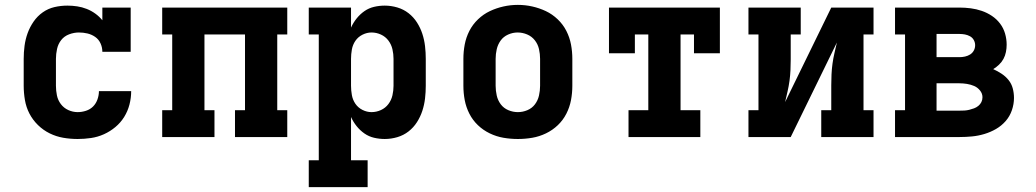

<svg xmlns="http://www.w3.org/2000/svg" viewBox="-20 -561 4240 786"><path d="M298 8Q268 8 239 3Q210 -2 183.5 -15Q157 -28 135.5 -49Q114 -70 100.5 -96Q87 -122 82 -151.5Q77 -181 77 -210V-320Q77 -347 80.5 -373.5Q84 -400 93 -425Q102 -450 117.5 -472.5Q133 -495 155 -510.5Q177 -526 203 -532Q229 -538 256 -538Q276 -538 296 -535Q316 -532 335 -524.5Q354 -517 370.5 -505Q387 -493 399 -478V-530H515V-349H399Q399 -367 391.5 -383.5Q384 -400 369.5 -410Q355 -420 338 -424Q321 -428 303 -428Q283 -428 263 -420.5Q243 -413 230.5 -397Q218 -381 213.5 -360.5Q209 -340 209 -320V-210Q209 -190 213 -170.5Q217 -151 229 -135Q241 -119 259.5 -110.5Q278 -102 298 -102Q315 -102 332 -107.5Q349 -113 361 -125Q373 -137 379 -154Q385 -171 385 -188Q385 -188 385 -188Q385 -188 385 -188H517Q517 -188 517 -188Q517 -188 517 -188Q517 -160 510 -133Q503 -106 488.5 -82.5Q474 -59 452.5 -41Q431 -23 405.5 -11.5Q380 0 352.5 4Q325 8 298 8Z M644 0V-110H685V-420H644V-530H1156V-420H1115V-110H1156V0H942V-110H983V-420H817V-110H858V0Z M1244 205V95H1285V-420H1244V-530H1417V-448Q1426 -468 1440 -485.5Q1454 -503 1472 -515.5Q1490 -528 1511.5 -533Q1533 -538 1555 -538Q1581 -538 1606.5 -530.5Q1632 -523 1652.5 -507Q1673 -491 1687 -469Q1701 -447 1709 -422.5Q1717 -398 1720 -372Q1723 -346 1723 -320V-210Q1723 -184 1720 -158Q1717 -132 1709 -107.5Q1701 -83 1687 -61Q1673 -39 1652.5 -23Q1632 -7 1606.5 0.5Q1581 8 1555 8Q1533 8 1511.5 3Q1490 -2 1472 -14.5Q1454 -27 1440 -44.5Q1426 -62 1417 -82V95H1485V205ZM1501 -102Q1521 -102 1539.5 -110.5Q1558 -119 1570 -135Q1582 -151 1586.5 -170.5Q1591 -190 1591 -210V-320Q1591 -340 1586.5 -359.5Q1582 -379 1570 -395Q1558 -411 1539.5 -419.5Q1521 -428 1501 -428Q1482 -428 1464 -419Q1446 -410 1435 -394Q1424 -378 1420.5 -358.5Q1417 -339 1417 -320V-210Q1417 -191 1420.5 -171.5Q1424 -152 1435 -136Q1446 -120 1464 -111Q1482 -102 1501 -102Z M2100 8Q2070 8 2041 3Q2012 -2 1985 -15Q1958 -28 1936.5 -48.5Q1915 -69 1901.5 -95.5Q1888 -122 1882.5 -151Q1877 -180 1877 -210V-320Q1877 -350 1882.5 -379Q1888 -408 1901.5 -434.5Q1915 -461 1937 -482Q1959 -503 1985.5 -515.5Q2012 -528 2041 -534.5Q2070 -541 2100 -541Q2130 -541 2159 -534.5Q2188 -528 2214.5 -515.5Q2241 -503 2263 -482Q2285 -461 2298.5 -434.5Q2312 -408 2317.5 -379Q2323 -350 2323 -320V-210Q2323 -180 2317.5 -151Q2312 -122 2298.5 -95.5Q2285 -69 2263.5 -48.5Q2242 -28 2215 -15Q2188 -2 2159 3Q2130 8 2100 8ZM2100 -102Q2120 -102 2139 -110Q2158 -118 2170 -134Q2182 -150 2186.5 -170Q2191 -190 2191 -210V-320Q2191 -340 2186.5 -360Q2182 -380 2169.5 -396Q2157 -412 2138 -420Q2119 -428 2099 -428Q2079 -428 2060 -419.5Q2041 -411 2029.5 -395Q2018 -379 2013.5 -359.5Q2009 -340 2009 -320V-210Q2009 -190 2013.5 -170Q2018 -150 2030 -134Q2042 -118 2061 -110Q2080 -102 2100 -102Z M2553 0V-110H2634V-420H2579V-343H2473V-530H2927V-343H2821V-420H2766V-110H2847V0Z M3044 0V-110H3085V-420H3044V-530H3258V-420H3217V-318Q3217 -296 3216 -274Q3215 -252 3212 -230Q3209 -208 3204 -186.5Q3199 -165 3194 -143L3383 -530H3556V-420H3515V-110H3556V0H3342V-110H3383V-212Q3383 -234 3384 -256Q3385 -278 3388 -300Q3391 -322 3396 -343.5Q3401 -365 3406 -387L3217 0Z M3644 0V-110H3685V-420H3644V-530H3908Q3931 -530 3954 -527Q3977 -524 3999 -516.5Q4021 -509 4040.5 -496Q4060 -483 4074 -464.5Q4088 -446 4094.5 -423.5Q4101 -401 4101 -378Q4101 -363 4098 -348Q4095 -333 4088 -320Q4081 -307 4070 -296.5Q4059 -286 4046 -278Q4064 -270 4080.5 -259Q4097 -248 4109 -233Q4121 -218 4126 -199Q4131 -180 4131 -160Q4131 -135 4122.5 -110Q4114 -85 4097 -65.5Q4080 -46 4057.5 -33Q4035 -20 4010 -12.5Q3985 -5 3959.5 -2.5Q3934 0 3908 0ZM3908 -327Q3919 -327 3930.5 -329.5Q3942 -332 3951.5 -338Q3961 -344 3966.5 -354Q3972 -364 3972 -376Q3972 -387 3966.5 -397Q3961 -407 3951 -412.5Q3941 -418 3930 -420Q3919 -422 3908 -422H3814V-327ZM3814 -108H3908Q3918 -108 3928 -108.5Q3938 -109 3948 -111.5Q3958 -114 3967.5 -117.5Q3977 -121 3985 -127.5Q3993 -134 3997.5 -143Q4002 -152 4002 -163Q4002 -178 3992 -190.5Q3982 -203 3968 -209Q3954 -215 3938.5 -217.5Q3923 -220 3908 -220H3814Z"/></svg>

Font: Iosevka Slab XBdEx
Style: Regular
Weight: 800
Width: 7
Monospace: yes
Designer: Belleve Invis
Foundry: Belleve Invis
Version: Version 11.1.0; ttfautohint (v1.8.3)